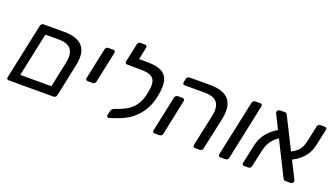

<svg xmlns="http://www.w3.org/2000/svg" viewBox="-63 -1200 2966 1699"><g transform="rotate(20 1420.0 -350.0)"><path d="M33 -23 145 -548Q147 -558 155 -564.5Q163 -571 173 -571H364Q620 -571 565 -327L501 -23Q499 -13 491 -6.5Q483 0 472 0H51Q41 0 36 -6.5Q31 -13 33 -23ZM424 -80 475 -322Q492 -403 461.5 -447Q431 -491 341 -491H218L131 -80Z M692 -255 754 -548Q756 -558 764 -564.5Q772 -571 782 -571H830Q840 -571 844.5 -564.5Q849 -558 847 -548L785 -255Q783 -245 775 -238.5Q767 -232 757 -232H710Q699 -232 694.5 -238.5Q690 -245 692 -255Z M970 -512 1007 -687Q1009 -697 1017 -703.5Q1025 -710 1035 -710H1077Q1088 -710 1092.5 -703.5Q1097 -697 1095 -687L1071 -571H1147Q1215 -571 1258.5 -556.5Q1302 -542 1324.5 -511Q1347 -480 1349.5 -430.5Q1352 -381 1337 -311Q1322 -241 1292 -190Q1262 -139 1222.5 -102.5Q1183 -66 1137 -43Q1091 -20 1044 -5L999 9Q997 10 993 10Q985 10 980.5 4.5Q976 -1 978 -9L988 -55Q993 -73 1016 -82L1058 -97Q1091 -110 1120 -126Q1149 -142 1173.5 -166.5Q1198 -191 1216.5 -226.5Q1235 -262 1245 -314Q1256 -363 1254.5 -396.5Q1253 -430 1238 -450.5Q1223 -471 1192.5 -480Q1162 -489 1115 -489H1082L988 -490Q978 -490 973 -496Q968 -502 970 -512Z M1512 -514 1519 -548Q1521 -558 1529 -564.5Q1537 -571 1547 -571H1740Q1870 -571 1919.5 -508.5Q1969 -446 1943 -325L1878 -23Q1876 -13 1868 -6.5Q1860 0 1850 0H1805Q1795 0 1790 -6.5Q1785 -13 1787 -23L1851 -322Q1868 -403 1837.5 -447Q1807 -491 1717 -491H1529Q1519 -491 1514.5 -497.5Q1510 -504 1512 -514ZM1407 -23 1478 -357Q1480 -367 1488 -373.5Q1496 -380 1506 -380H1551Q1562 -380 1566.5 -373.5Q1571 -367 1569 -357L1499 -23Q1497 -13 1489 -6.5Q1481 0 1471 0H1425Q1415 0 1410 -6.5Q1405 -13 1407 -23Z M2026 -23 2138 -548Q2140 -558 2148 -564.5Q2156 -571 2166 -571H2213Q2224 -571 2228.5 -564.5Q2233 -558 2231 -548L2120 -23Q2118 -13 2110 -6.5Q2102 0 2091 0H2044Q2034 0 2029 -6.5Q2024 -13 2026 -23Z M2250 -23 2282 -173Q2288 -206 2298.5 -237Q2309 -268 2327 -296.5Q2345 -325 2373 -351.5Q2401 -378 2441 -402L2376 -532Q2370 -542 2372 -551Q2374 -559 2382 -565Q2390 -571 2398 -571H2445Q2456 -571 2461 -565Q2466 -559 2468 -554L2614 -263Q2646 -279 2665 -296Q2684 -313 2695 -331.5Q2706 -350 2711.5 -369.5Q2717 -389 2722 -410L2751 -548Q2753 -558 2761 -564.5Q2769 -571 2779 -571H2821Q2831 -571 2836 -564.5Q2841 -558 2839 -548L2808 -405Q2802 -375 2792 -348Q2782 -321 2764.5 -295.5Q2747 -270 2719 -245.5Q2691 -221 2647 -198L2727 -39Q2730 -32 2731 -28Q2732 -24 2730 -20Q2729 -12 2721.5 -6Q2714 0 2706 0H2657Q2646 0 2641 -6Q2636 -12 2633 -17L2474 -335Q2447 -318 2428 -297.5Q2409 -277 2397 -255.5Q2385 -234 2378 -212Q2371 -190 2367 -169L2335 -23Q2333 -13 2325 -6.5Q2317 0 2307 0H2267Q2257 0 2252.5 -6.5Q2248 -13 2250 -23Z"/></g></svg>

Font: SVN-Rubik
Style: Italic
Weight: 400
Italic angle: -12°
Designer: Hubert and Fischer
Foundry: Hubert & Fischer
Version: Version 2.101; ttfautohint (v1.8.3)